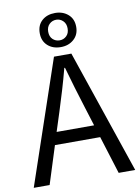

<svg xmlns="http://www.w3.org/2000/svg" viewBox="-104 -1051 815 1120"><g transform="rotate(-10 303.5 -491.5)"><path d="M302 -943Q278 -943 261 -926.5Q244 -910 244 -882Q244 -853 261 -837Q278 -821 302 -821Q325 -821 342 -837Q359 -853 359 -882Q359 -910 342 -926.5Q325 -943 302 -943ZM302 -781Q254 -781 224 -808.5Q194 -836 194 -882Q194 -929 224 -956Q254 -983 302 -983Q348 -983 379 -956Q410 -929 410 -882Q410 -836 379 -808.5Q348 -781 302 -781ZM413 -298 378 -410Q358 -473 340 -533.5Q322 -594 304 -658H300Q283 -593 265 -533Q247 -473 227 -410L191 -298ZM436 -224H168L97 0H3L252 -733H355L604 0H506Z"/></g></svg>

Font: SpoqaHanSans-Regular
Style: Regular
Weight: 400
Designer: [Spoqa Han Sans] Dong-huui Kim \uAE40 \uB3D9 \uD718  Younghwa Kang \uAC15 \uC601 \uD654  [Noto Sans] Ryoko NISHIZUKA \u8
Foundry: Spoqa (http://www.spoqa-han-sans.com)
Version: Version 2.000